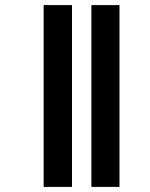

<svg xmlns="http://www.w3.org/2000/svg" viewBox="-20 -682 588 752"><path d="M151 -662H262V50H151ZM338 -662H448V50H338Z"/></svg>

Font: Noto Sans Sinhala UI Condensed
Style: Bold
Weight: 700
Width: 3
Designer: Jelle Bosma - Monotype Design Team
Foundry: Monotype Imaging Inc.
Version: Version 2.006; ttfautohint (v1.8.4.7-5d5b)